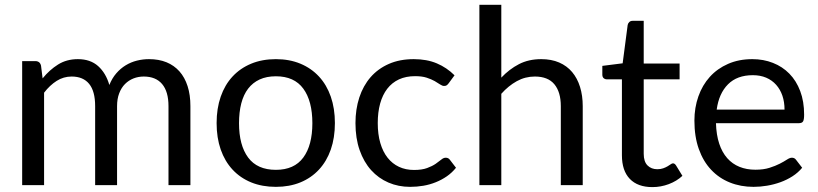

<svg xmlns="http://www.w3.org/2000/svg" viewBox="-20 -756 3342 784"><path d="M70.5 0V-506.5H124Q143 -506.5 147.5 -488L154 -436Q182 -470.5 217 -492.5Q252 -514.5 298 -514.5Q349 -514.5 380.8 -486Q412.5 -457.5 426.5 -409Q437.5 -436.5 454.8 -456.5Q472 -476.5 493.5 -489.5Q515 -502.5 539.2 -508.5Q563.5 -514.5 588.5 -514.5Q628.5 -514.5 659.8 -501.8Q691 -489 712.8 -464.5Q734.5 -440 746 -404.2Q757.5 -368.5 757.5 -322.5V0H668V-322.5Q668 -382 642 -412.8Q616 -443.5 567 -443.5Q545 -443.5 525.2 -435.8Q505.5 -428 490.5 -413Q475.5 -398 466.8 -375.2Q458 -352.5 458 -322.5V0H368.5V-322.5Q368.5 -383.5 344 -413.5Q319.5 -443.5 272.5 -443.5Q239.5 -443.5 211.5 -425.8Q183.5 -408 160 -377.5V0Z M1106.5 -514.5Q1162 -514.5 1206.5 -496Q1251 -477.5 1282.5 -443.5Q1314 -409.5 1330.8 -361.2Q1347.5 -313 1347.5 -253.5Q1347.5 -193.5 1330.8 -145.5Q1314 -97.5 1282.5 -63.5Q1251 -29.5 1206.5 -11.2Q1162 7 1106.5 7Q1050.5 7 1005.8 -11.2Q961 -29.5 929.5 -63.5Q898 -97.5 881.2 -145.5Q864.5 -193.5 864.5 -253.5Q864.5 -313 881.2 -361.2Q898 -409.5 929.5 -443.5Q961 -477.5 1005.8 -496Q1050.5 -514.5 1106.5 -514.5ZM1106.5 -62.5Q1181.5 -62.5 1218.5 -112.8Q1255.5 -163 1255.5 -253Q1255.5 -343.5 1218.5 -394Q1181.5 -444.5 1106.5 -444.5Q1068.5 -444.5 1040.2 -431.5Q1012 -418.5 993.2 -394Q974.5 -369.5 965.2 -333.8Q956 -298 956 -253Q956 -163 993.2 -112.8Q1030.5 -62.5 1106.5 -62.5Z M1812.5 -416.5Q1808.5 -411 1804.5 -408Q1800.5 -405 1793.5 -405Q1786 -405 1777 -411.2Q1768 -417.5 1754.8 -425Q1741.5 -432.5 1722.2 -438.8Q1703 -445 1675 -445Q1637.5 -445 1609 -431.8Q1580.5 -418.5 1561.2 -393.5Q1542 -368.5 1532.2 -333Q1522.5 -297.5 1522.5 -253.5Q1522.5 -207.5 1533 -171.8Q1543.5 -136 1562.8 -111.8Q1582 -87.5 1609.2 -74.8Q1636.5 -62 1670.5 -62Q1703 -62 1724 -69.8Q1745 -77.5 1758.8 -87Q1772.5 -96.5 1781.8 -104.2Q1791 -112 1800 -112Q1811 -112 1817 -103.5L1842 -71Q1825.5 -50.5 1804.5 -36Q1783.5 -21.5 1759.2 -11.8Q1735 -2 1708.5 2.5Q1682 7 1654.5 7Q1607 7 1566.2 -10.5Q1525.5 -28 1495.5 -61.2Q1465.5 -94.5 1448.5 -143Q1431.5 -191.5 1431.5 -253.5Q1431.5 -310 1447.2 -358Q1463 -406 1493.2 -440.8Q1523.5 -475.5 1567.8 -495Q1612 -514.5 1669.5 -514.5Q1723 -514.5 1763.8 -497.2Q1804.5 -480 1836 -448.5Z M2027 -439Q2059.5 -473.5 2099 -494Q2138.5 -514.5 2190 -514.5Q2231.5 -514.5 2263.2 -500.8Q2295 -487 2316.2 -461.8Q2337.5 -436.5 2348.5 -401Q2359.5 -365.5 2359.5 -322.5V0H2270V-322.5Q2270 -380 2243.8 -411.8Q2217.5 -443.5 2164 -443.5Q2124.5 -443.5 2090.2 -424.5Q2056 -405.5 2027 -373V0H1937.5V-736.5H2027Z M2644 8Q2584 8 2551.8 -25.5Q2519.5 -59 2519.5 -122V-432H2458.5Q2450.5 -432 2445 -436.8Q2439.5 -441.5 2439.5 -451.5V-487L2522.5 -497.5L2543 -654Q2544.5 -661.5 2549.8 -666.2Q2555 -671 2563.5 -671H2608.5V-496.5H2755V-432H2608.5V-128Q2608.5 -96 2624 -80.5Q2639.5 -65 2664 -65Q2678 -65 2688.2 -68.8Q2698.5 -72.5 2706 -77Q2713.5 -81.5 2718.8 -85.2Q2724 -89 2728 -89Q2735 -89 2740.5 -80.5L2766.5 -38Q2743.5 -16.5 2711 -4.2Q2678.5 8 2644 8Z M3183.5 -308.5Q3183.5 -339.5 3174.8 -365.2Q3166 -391 3149.2 -409.8Q3132.5 -428.5 3108.5 -438.8Q3084.5 -449 3054 -449Q2990 -449 2952.8 -411.8Q2915.5 -374.5 2906.5 -308.5ZM3255.5 -71Q3239 -51 3216 -36.2Q3193 -21.5 3166.8 -12Q3140.5 -2.5 3112.5 2.2Q3084.5 7 3057 7Q3004.5 7 2960.2 -10.8Q2916 -28.5 2883.8 -62.8Q2851.5 -97 2833.5 -147.5Q2815.5 -198 2815.5 -263.5Q2815.5 -316.5 2831.8 -362.5Q2848 -408.5 2878.5 -442.2Q2909 -476 2953 -495.2Q2997 -514.5 3052 -514.5Q3097.5 -514.5 3136.2 -499.2Q3175 -484 3203.2 -455.2Q3231.5 -426.5 3247.5 -384.2Q3263.5 -342 3263.5 -288Q3263.5 -267 3259 -260Q3254.5 -253 3242 -253H2903.5Q2905 -205 2916.8 -169.5Q2928.5 -134 2949.5 -110.2Q2970.5 -86.5 2999.5 -74.8Q3028.5 -63 3064.5 -63Q3098 -63 3122.2 -70.8Q3146.5 -78.5 3164 -87.5Q3181.5 -96.5 3193.2 -104.2Q3205 -112 3213.5 -112Q3224.5 -112 3230.5 -103.5Z"/></svg>

Font: Lato 2
Style: Regular
Weight: 400
Designer: Lukasz Dziedzic with Adam Twardoch and Botio Nikoltchev
Foundry: tyPoland Lukasz Dziedzic
Version: Version 2.015; 2015-08-06; http://www.latofonts.com/